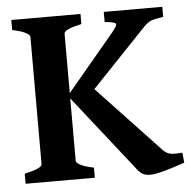

<svg xmlns="http://www.w3.org/2000/svg" viewBox="-47 -641 690 694"><g transform="rotate(-5 298.5 -293.5)"><path d="M566.9 -557.6Q537.1 -553.2 523.9 -548.6Q510.7 -543.9 495.6 -528.3L281.2 -303.2H198.7L376.5 -515.6Q397.9 -541 394.8 -547.6Q391.6 -554.2 354.5 -557.6V-594.2H566.9ZM596.7 -25.9Q578.6 -20 554.7 -12.2Q530.8 -4.4 508.3 1.2Q485.8 6.8 470.7 6.8Q457 6.8 446.8 2.4Q436.5 -2 426.8 -13.7L198.7 -303.2L276.9 -339.8L521 -80.6Q535.6 -64.5 552.5 -62.3Q569.3 -60.1 593.3 -62.5ZM19 0V-36.6Q82.5 -50.3 82.5 -65.4V-528.3Q82.5 -534.2 67.6 -542.5Q52.7 -550.8 19 -557.6V-594.2H270V-557.6Q206.5 -543.9 206.5 -528.3V-65.4Q206.5 -60.1 221.4 -51.8Q236.3 -43.5 270 -36.6V0Z"/></g></svg>

Font: Namdhinggo
Style: Bold
Weight: 700
Designer: Victor Gaultney
Foundry: SIL International
Version: Version 3.001